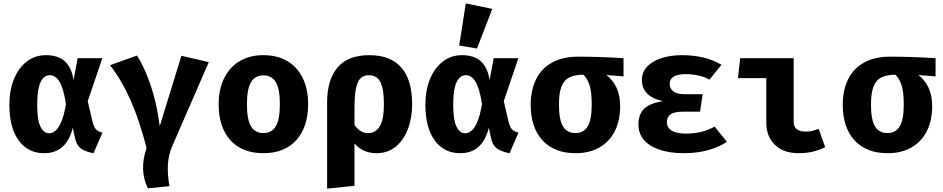

<svg xmlns="http://www.w3.org/2000/svg" viewBox="-20 -889 5578 1136"><path d="M252.3 -562.6Q327.2 -562.6 366.7 -523.1Q406.2 -483.6 414.9 -414.4L439.5 -544.6H585.6L499 -290.3L526.7 -171.8Q535.4 -135.4 549.5 -122.3Q563.6 -109.2 586.2 -104.6L533.3 17.4Q489.2 9.7 460.8 -9Q432.3 -27.7 422.1 -79L410.8 -133.3Q373.3 17.4 241.5 17.4Q145.6 17.4 90.5 -58.2Q35.4 -133.8 35.4 -269.7Q35.4 -354.4 62.3 -420.5Q89.2 -486.7 137.9 -524.6Q186.7 -562.6 252.3 -562.6ZM274.9 -444.1Q239 -444.1 219.5 -401.8Q200 -359.5 200 -269.7Q200 -177.9 219.7 -139.2Q239.5 -100.5 270.8 -100.5Q289.2 -100.5 307.4 -114.9Q325.6 -129.2 342.1 -166.7Q358.5 -204.1 370.3 -272.8Q355.9 -366.7 332.1 -405.4Q308.2 -444.1 274.9 -444.1Z M1053.3 -559 1215.4 -521.5 1000 -26.7Q976.4 28.7 973.3 85.4Q970.3 142.1 982.6 212.3L854.9 225.6Q827.7 168.7 826.4 109.5Q825.1 50.3 847.2 -13.3Q805.6 -175.9 752.3 -296.4Q699 -416.9 630.8 -503.1L790.8 -560.5Q833.8 -493.3 870.5 -387.4Q907.2 -281.5 925.1 -142.6Z M1538.5 -562.6Q1622.6 -562.6 1681.5 -526.7Q1740.5 -490.8 1771.8 -425.9Q1803.1 -361 1803.1 -273.8Q1803.1 -137.4 1733.3 -60Q1663.6 17.4 1538.5 17.4Q1413.3 17.4 1343.6 -59Q1273.8 -135.4 1273.8 -272.8Q1273.8 -359.5 1305.4 -424.6Q1336.9 -489.7 1396.2 -526.2Q1455.4 -562.6 1538.5 -562.6ZM1538.5 -443.1Q1488.7 -443.1 1464.9 -402.3Q1441 -361.5 1441 -272.8Q1441 -182.6 1464.9 -142.1Q1488.7 -101.5 1538.5 -101.5Q1588.2 -101.5 1612.1 -142.1Q1635.9 -182.6 1635.9 -273.8Q1635.9 -362.1 1612.1 -402.6Q1588.2 -443.1 1538.5 -443.1Z M2165.1 -562.6Q2290.8 -562.6 2354.6 -489.2Q2418.5 -415.9 2418.5 -273.8Q2418.5 -191.8 2393.6 -125.9Q2368.7 -60 2321.5 -21.3Q2274.4 17.4 2207.2 17.4Q2168.7 17.4 2135.6 3.3Q2102.6 -10.8 2077.4 -40.5V210.3L1915.4 227.2V-282.1Q1915.4 -416.9 1976.9 -489.7Q2038.5 -562.6 2165.1 -562.6ZM2163.1 -444.1Q2115.4 -444.1 2096.4 -400.3Q2077.4 -356.4 2077.4 -254.4V-150.3Q2109.7 -101.5 2157.9 -101.5Q2203.1 -101.5 2227.2 -141.8Q2251.3 -182.1 2251.3 -271.8Q2251.3 -338.5 2241 -375.9Q2230.8 -413.3 2211 -428.7Q2191.3 -444.1 2163.1 -444.1Z M2713.8 -562.6Q2788.7 -562.6 2828.2 -523.1Q2867.7 -483.6 2876.4 -414.4L2901 -544.6H3047.2L2960.5 -290.3L2988.2 -171.8Q2996.9 -135.4 3011 -122.3Q3025.1 -109.2 3047.7 -104.6L2994.9 17.4Q2950.8 9.7 2922.3 -9Q2893.8 -27.7 2883.6 -79L2872.3 -133.3Q2834.9 17.4 2703.1 17.4Q2607.2 17.4 2552.1 -58.2Q2496.9 -133.8 2496.9 -269.7Q2496.9 -354.4 2523.8 -420.5Q2550.8 -486.7 2599.5 -524.6Q2648.2 -562.6 2713.8 -562.6ZM2736.4 -444.1Q2700.5 -444.1 2681 -401.8Q2661.5 -359.5 2661.5 -269.7Q2661.5 -177.9 2681.3 -139.2Q2701 -100.5 2732.3 -100.5Q2750.8 -100.5 2769 -114.9Q2787.2 -129.2 2803.6 -166.7Q2820 -204.1 2831.8 -272.8Q2817.4 -366.7 2793.6 -405.4Q2769.7 -444.1 2736.4 -444.1ZM2735.9 -868.7 2892.8 -836.4 2802.1 -602.1 2696.9 -619.5Z M3402.1 -553.8Q3463.6 -553.8 3536.7 -551.3Q3609.7 -548.7 3669.2 -544.6V-436.9L3567.7 -445.1Q3606.2 -415.9 3627.7 -370Q3649.2 -324.1 3649.2 -261Q3649.2 -175.9 3617.7 -113.3Q3586.2 -50.8 3526.9 -16.7Q3467.7 17.4 3384.6 17.4Q3260.5 17.4 3190.3 -58.2Q3120 -133.8 3120 -269.7Q3120 -355.4 3151.5 -419.2Q3183.1 -483.1 3245.6 -518.5Q3308.2 -553.8 3402.1 -553.8ZM3287.2 -269.7Q3287.2 -181 3311 -141.3Q3334.9 -101.5 3384.6 -101.5Q3433.3 -101.5 3457.2 -141.3Q3481 -181 3481 -269.7Q3481 -349.2 3466.9 -388.7Q3452.8 -428.2 3431.3 -447.2Q3383.1 -446.7 3351 -432.1Q3319 -417.4 3303.1 -379.2Q3287.2 -341 3287.2 -269.7Z M4122.1 -228.2H4021Q3969.2 -228.2 3947.4 -212.1Q3925.6 -195.9 3925.6 -166.2Q3925.6 -134.4 3953.8 -116.4Q3982.1 -98.5 4038.5 -98.5Q4135.9 -98.5 4208.2 -140L4281 -49.7Q4232.8 -18.5 4169 -0.5Q4105.1 17.4 4025.1 17.4Q3947.2 17.4 3886.7 -1.8Q3826.2 -21 3791.8 -59Q3757.4 -96.9 3757.4 -152.8Q3757.4 -213.8 3792.3 -246.7Q3827.2 -279.5 3903.1 -290.3Q3836.9 -305.1 3807.4 -337.2Q3777.9 -369.2 3777.9 -415.4Q3777.9 -462.6 3809.2 -495.4Q3840.5 -528.2 3894.4 -545.4Q3948.2 -562.6 4015.4 -562.6Q4079.5 -562.6 4139.5 -549Q4199.5 -535.4 4248.7 -505.6L4177.4 -417.9Q4148.2 -434.4 4111.5 -442.3Q4074.9 -450.3 4036.4 -450.3Q3991.3 -450.3 3966.7 -435.9Q3942.1 -421.5 3942.1 -392.8Q3942.1 -366.2 3963.1 -349Q3984.1 -331.8 4028.2 -331.8H4137.4Z M4513.8 -426.7H4346.2L4359.5 -544.6H4675.9V-170.3Q4675.9 -137.9 4694.9 -124.1Q4713.8 -110.3 4746.2 -110.3Q4767.2 -110.3 4786.7 -115.1Q4806.2 -120 4823.6 -126.7L4862.1 -18.5Q4834.9 -4.1 4795.9 6.7Q4756.9 17.4 4705.1 17.4Q4616.4 17.4 4565.1 -31.8Q4513.8 -81 4513.8 -164.6Z M5248.2 -553.8Q5309.7 -553.8 5382.8 -551.3Q5455.9 -548.7 5515.4 -544.6V-436.9L5413.8 -445.1Q5452.3 -415.9 5473.8 -370Q5495.4 -324.1 5495.4 -261Q5495.4 -175.9 5463.8 -113.3Q5432.3 -50.8 5373.1 -16.7Q5313.8 17.4 5230.8 17.4Q5106.7 17.4 5036.4 -58.2Q4966.2 -133.8 4966.2 -269.7Q4966.2 -355.4 4997.7 -419.2Q5029.2 -483.1 5091.8 -518.5Q5154.4 -553.8 5248.2 -553.8ZM5133.3 -269.7Q5133.3 -181 5157.2 -141.3Q5181 -101.5 5230.8 -101.5Q5279.5 -101.5 5303.3 -141.3Q5327.2 -181 5327.2 -269.7Q5327.2 -349.2 5313.1 -388.7Q5299 -428.2 5277.4 -447.2Q5229.2 -446.7 5197.2 -432.1Q5165.1 -417.4 5149.2 -379.2Q5133.3 -341 5133.3 -269.7Z"/></svg>

Font: Fira Code
Style: Bold
Weight: 700
Monospace: yes
Designer: Carrois Corporate, Edenspiekermann AG, Nikita Prokopov
Foundry: Carrois Corporate, Edenspiekermann AG, Nikita Prokopov
Version: Version 6.000; ttfautohint (v1.8.2) -l 8 -r 50 -G 200 -x 14 